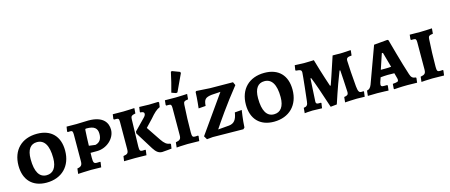

<svg xmlns="http://www.w3.org/2000/svg" viewBox="-48 -1384 4698 2003"><g transform="rotate(-15 2300.5 -383.0)"><path d="M269 9C434 9 541 -98 541 -265C541 -420 453 -510 301 -510C135 -510 30 -405 30 -238C30 -83 119 9 269 9ZM289 -66C212 -66 170 -133 170 -271C170 -374 209 -426 279 -426C357 -426 401 -360 401 -222C401 -120 360 -66 289 -66Z M609 6C609 6 708 0 750 0C781 0 859 2 859 2L867 -52L864 -57C864 -57 843 -56 829 -56C796 -56 790 -67 790 -121L791 -173H861C966 -173 1060 -257 1060 -352C1060 -424 1018 -505 856 -505C856 -505 757 -501 726 -501C690 -501 643 -502 620 -502L612 -451L618 -444C618 -444 635 -445 647 -445C666 -445 672 -436 672 -403L671 -116C671 -73 659 -58 616 -51ZM862 -240 793 -249C794 -305 797 -364 800 -415C801 -429 803 -430 818 -430C897 -430 932 -403 932 -341C932 -284 909 -251 862 -240Z M1171 -405 1170 -114C1170 -69 1160 -59 1114 -52L1106 2C1106 2 1178 0 1225 0C1261 0 1348 2 1348 2L1355 -51L1351 -57C1351 -57 1337 -55 1320 -55C1295 -55 1288 -65 1289 -108L1297 -404C1298 -433 1308 -441 1349 -449L1353 -506C1353 -506 1269 -501 1234 -501L1119 -502L1112 -453L1117 -445H1141C1165 -445 1171 -438 1171 -405ZM1306 -265 1304 -246 1424 -53C1453 -7 1480 12 1516 12C1531 12 1618 3 1618 3L1625 -43L1619 -51C1582 -54 1559 -73 1527 -120L1425 -272L1500 -351C1546 -405 1575 -432 1611 -447L1618 -495L1611 -504C1611 -504 1542 -501 1511 -501C1476 -501 1405 -504 1405 -504L1398 -452L1401 -446C1431 -445 1442 -437 1442 -422C1442 -410 1435 -397 1422 -384Z M1815 -544 1830 -548 1917 -734 1912 -747 1830 -778 1819 -772C1804 -701 1787 -631 1767 -561ZM1673 6C1673 6 1745 0 1792 0C1829 0 1918 2 1918 2L1925 -51L1920 -57C1920 -57 1905 -55 1887 -55C1862 -55 1856 -65 1856 -108C1856 -195 1860 -319 1866 -407C1868 -436 1876 -444 1918 -449L1923 -506C1923 -506 1837 -501 1801 -501C1761 -501 1709 -502 1682 -502L1677 -453L1681 -445H1708C1732 -445 1738 -437 1738 -405L1737 -114C1737 -70 1727 -58 1679 -49Z M2001 4 2065 -2 2395 2 2410 -13C2413 -90 2430 -197 2430 -197L2354 -191C2342 -113 2315 -80 2260 -74L2140 -64C2181 -126 2296 -295 2433 -465L2417 -500L2170 -502L2023 -511L2014 -503C2012 -430 2000 -329 2000 -329L2077 -335C2082 -405 2099 -422 2168 -431L2264 -437L1979 -33Z M2725 9C2890 9 2997 -98 2997 -265C2997 -420 2909 -510 2757 -510C2591 -510 2486 -405 2486 -238C2486 -83 2575 9 2725 9ZM2745 -66C2668 -66 2626 -133 2626 -271C2626 -374 2665 -426 2735 -426C2813 -426 2857 -360 2857 -222C2857 -120 2816 -66 2745 -66Z M3335 11 3403 4C3451 -143 3500 -277 3522 -330H3530C3530 -330 3544 -121 3544 -90C3544 -65 3531 -55 3498 -51L3492 6C3498 5 3595 0 3619 0C3654 0 3705 2 3705 2L3712 -52L3708 -57C3708 -57 3696 -56 3685 -56C3659 -56 3651 -72 3645 -126C3637 -212 3626 -370 3626 -408C3626 -437 3638 -446 3684 -449L3690 -503L3686 -506C3686 -506 3637 -502 3604 -501C3594 -500 3584 -500 3574 -500C3545 -500 3514 -502 3493 -501C3443 -346 3393 -203 3393 -203H3385C3385 -203 3336 -346 3291 -504C3291 -504 3230 -501 3193 -501C3162 -501 3085 -505 3085 -505L3077 -453L3082 -447C3132 -443 3142 -438 3142 -410C3142 -388 3113 -127 3110 -106C3107 -68 3093 -54 3061 -51L3056 6C3056 6 3108 0 3141 0C3168 0 3244 3 3244 3L3252 -52L3247 -56H3221C3202 -56 3194 -63 3194 -81C3194 -99 3208 -330 3208 -330H3216C3239 -276 3285 -144 3335 11Z M4024 6C4024 6 4095 0 4167 0C4205 0 4271 2 4271 2L4277 -48L4273 -54C4238 -57 4223 -71 4212 -107C4172 -226 4097 -504 4097 -504L4087 -510L3940 -497L3796 -103C3783 -72 3769 -58 3745 -54L3739 2C3739 2 3794 0 3840 0C3892 0 3962 4 3962 4L3968 -48L3963 -55H3932C3904 -55 3896 -59 3896 -77C3896 -81 3897 -88 3900 -99L3918 -151C3939 -153 3970 -156 3994 -156C4013 -156 4046 -156 4067 -155L4081 -103C4084 -94 4085 -86 4085 -80C4085 -60 4077 -57 4023 -52L4019 0ZM3940 -226 3995 -391H4007L4052 -229C4035 -227 4011 -226 3994 -226Z M4317 6C4317 6 4389 0 4436 0C4473 0 4562 2 4562 2L4569 -51L4564 -57C4564 -57 4549 -55 4531 -55C4506 -55 4500 -65 4500 -108C4500 -195 4504 -319 4510 -407C4512 -436 4520 -444 4562 -449L4567 -506C4567 -506 4481 -501 4445 -501C4405 -501 4353 -502 4326 -502L4321 -453L4325 -445H4352C4376 -445 4382 -437 4382 -405L4381 -114C4381 -70 4371 -58 4323 -49Z"/></g></svg>

Font: Alegreya SC
Style: Bold
Weight: 700
Designer: Juan Pablo del Peral
Foundry: Huerta Tipografica
Version: Version 2.007;PS 002.007;hotconv 1.0.88;makeotf.lib2.5.64775